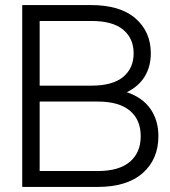

<svg xmlns="http://www.w3.org/2000/svg" viewBox="-20 -740 673 760"><path d="M68 -720H339Q456 -720 516.5 -667Q577 -614 577 -529Q577 -477 553 -437.5Q529 -398 482 -375Q544 -354 575.5 -309Q607 -264 607 -201Q607 -110 545 -55Q483 0 365 0H68ZM367 -63Q451 -63 494 -99.5Q537 -136 537 -201Q537 -266 494 -302Q451 -338 367 -338H137V-63ZM342 -401Q426 -401 467.5 -435.5Q509 -470 509 -529Q509 -588 467.5 -622.5Q426 -657 342 -657H137V-401Z"/></svg>

Font: Aspekta 300
Style: Regular
Weight: 300
Designer: Ivo Dolenc
Version: Version 2.000